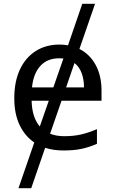

<svg xmlns="http://www.w3.org/2000/svg" viewBox="-20 -780 604 1008"><path d="M292 -546Q315 -546 337 -542L412 -760H479L397 -523Q452 -495 482.5 -438.5Q513 -382 513 -304V-251H303L243 -78Q275 -65 317 -65Q368 -65 407.5 -74.5Q447 -84 489 -102V-25Q448 -7 408 1.5Q368 10 313 10Q261 10 217 -4L144 208H77L160 -32Q111 -65 83 -123.5Q55 -182 55 -264Q55 -352 84.5 -415Q114 -478 167.5 -512Q221 -546 292 -546ZM291 -474Q228 -474 191.5 -433.5Q155 -393 148 -321H260L313 -473Q302 -474 291 -474ZM421 -321Q421 -363 408.5 -396.5Q396 -430 371 -449L327 -321ZM146 -251Q148 -164 189 -116L236 -251Z"/></svg>

Font: Apis
Style: Regular
Weight: 400
Designer: Monotype Design Team
Foundry: Monotype Imaging Inc.
Version: Version 2.000; build 0001